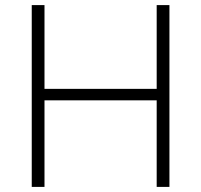

<svg xmlns="http://www.w3.org/2000/svg" viewBox="-20 -733 789 753"><path d="M104.5 0V-713H154.5V-384.5H594.5V-713H644.5V0H594.5V-339.5H154.5V0Z"/></svg>

Font: Commissioner ExtraLight
Style: Regular
Weight: 200
Designer: Kostas Bartsokas
Foundry: Kostas Bartsokas
Version: Version 1.000; ttfautohint (v1.8.3)